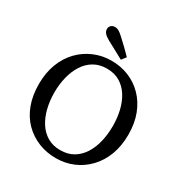

<svg xmlns="http://www.w3.org/2000/svg" viewBox="-201 -1031 1141 1198"><g transform="rotate(30 369.0 -432.0)"><path d="M369 15Q303 15 244.5 -8.5Q186 -32 141.5 -76.5Q97 -121 72.5 -186Q48 -251 48 -334Q48 -415 73 -480Q98 -545 142 -590.5Q186 -636 244.5 -661Q303 -686 369 -686Q436 -686 494 -662.5Q552 -639 596 -594Q640 -549 665 -485Q690 -421 690 -338Q690 -257 665.5 -192Q641 -127 596.5 -80.5Q552 -34 494 -9.5Q436 15 369 15ZM369 -42Q423 -42 462.5 -65.5Q502 -89 528 -130Q554 -171 566.5 -224Q579 -277 579 -336Q579 -395 566.5 -447.5Q554 -500 528 -541Q502 -582 462.5 -605.5Q423 -629 369 -629Q316 -629 276 -605.5Q236 -582 210 -541Q184 -500 171 -447.5Q158 -395 158 -336Q158 -277 171 -224Q184 -171 210 -130Q236 -89 276 -65.5Q316 -42 369 -42ZM440 -752 415 -720Q383 -737 352.5 -754Q322 -771 291 -787Q266 -801 255 -814Q244 -827 244 -843Q244 -859 255 -869Q266 -879 282 -879Q297 -879 311 -871Q325 -863 345 -844Q369 -822 393 -799Q417 -776 440 -752Z"/></g></svg>

Font: Source Serif 4
Style: Regular
Weight: 400
Designer: Frank Grießhammer
Foundry: Adobe Systems Incorporated
Version: Version 4.004;hotconv 1.0.116;makeotfexe 2.5.65601